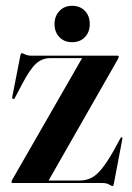

<svg xmlns="http://www.w3.org/2000/svg" viewBox="-20 -631 454 662"><path d="M385 -424.5 147.5 -8.5H254Q275.5 -8.5 293.5 -17Q311.5 -25.5 330.2 -48.2Q349 -71 373 -113.5L395 -154Q397.5 -158.5 400.5 -157.5Q403 -156.5 401.5 -150L372.5 2.5Q371 10.5 368.5 10.5Q364.5 10.5 356 5.2Q347.5 0 332.5 0H23.5Q19.5 0 19.5 -3Q19.5 -6.5 23.5 -13.5L263 -430.5H152Q125.5 -430.5 104.5 -411.8Q83.5 -393 56 -340.5L31.5 -294Q28.5 -288.5 25 -289.5Q21.5 -290.5 22.5 -298L50 -438.5Q51.5 -447.5 54.5 -447.5Q58.5 -447.5 67 -443.2Q75.5 -439 89.5 -439H385.5Q389.5 -439 389.5 -435.5Q389.5 -433 385 -424.5ZM228.5 -485.5Q201.5 -485.5 184.8 -503Q168 -520.5 168 -548Q168 -575.5 185 -593.2Q202 -611 228.5 -611Q256 -611 272.8 -593.5Q289.5 -576 289.5 -548Q289.5 -520.5 272.8 -503Q256 -485.5 228.5 -485.5Z"/></svg>

Font: Fraunces 144pt SemiBold
Style: Regular
Weight: 600
Version: Version 1.000;[0bf87f6ff]